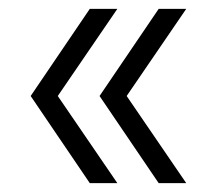

<svg xmlns="http://www.w3.org/2000/svg" viewBox="-20 -481 490 432"><path d="M244 -461 110 -265 244 -69H182L49 -265L182 -461ZM399 -461 265 -265 399 -69H337L204 -265L337 -461Z"/></svg>

Font: Kantumruy Pro Light
Style: Regular
Weight: 300
Version: Version 1.002